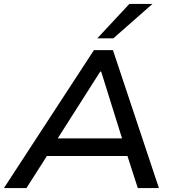

<svg xmlns="http://www.w3.org/2000/svg" viewBox="-26 -961 905 981"><path d="M-6 0 454 -705H551L786 0H678L613 -202L659 -164H178L238 -202L109 0ZM486 -595 253 -229 227 -254H639L605 -230L491 -595ZM471 -765 635 -941H753L553 -765Z"/></svg>

Font: Nunito Sans 7pt SemiExpanded Medium
Style: Italic
Weight: 500
Width: 6
Italic angle: -9°
Designer: Vernon Adams
Foundry: Vernon Adams
Version: Version 3.101;gftools[0.9.27]